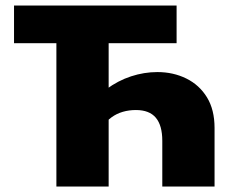

<svg xmlns="http://www.w3.org/2000/svg" viewBox="-20 -678 859 698"><path d="M570 0V-166Q570 -222 546.5 -250Q523 -278 474 -278Q449 -278 426.5 -271.5Q404 -265 385.5 -251.5Q367 -238 354 -218L291 -272Q324 -322 366.5 -353.5Q409 -385 456.5 -400.5Q504 -416 552 -416Q610 -416 657.5 -392.5Q705 -369 732.5 -324Q760 -279 760 -213V0ZM185 0V-658H375V0ZM31 -521V-658H622V-521Z"/></svg>

Font: Ysabeau SC Black
Style: Regular
Weight: 900
Designer: Christian Thalmann (Catharsis Fonts)
Version: Version 2.001;gftools[0.9.30]; featfreeze: smcp